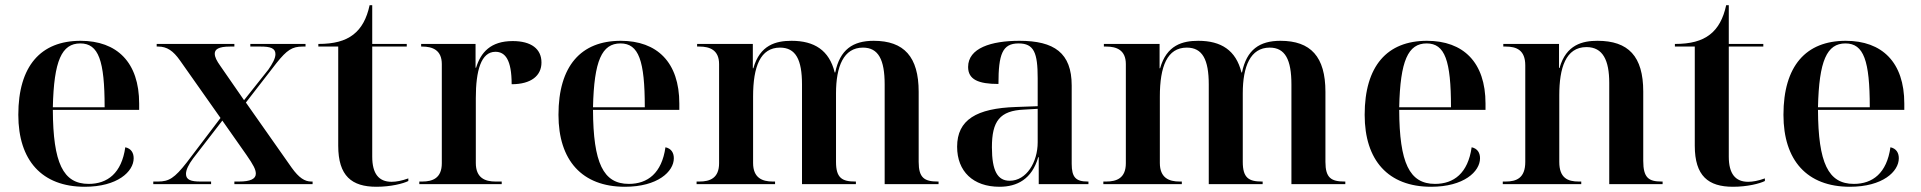

<svg xmlns="http://www.w3.org/2000/svg" viewBox="-20 -704 7345 734"><path d="M304 10C429 10 491 -48 491 -99C491 -119 482 -136 459 -141C445 -42 391 -1 319 -1C221 -1 183 -81 182 -284H512V-308C512 -466 427 -548 288 -548C136 -548 50 -452 50 -265C50 -91 140 10 304 10ZM380 -294H182C186 -472 216 -538 287 -538C357 -538 380 -472 380 -294Z M566 0H787V-10H746C711 -10 691 -16 691 -39C691 -55 701 -75 718 -98L830 -243L922 -112C949 -73 958 -56 958 -40C958 -20 937 -10 894 -10H876V0H1175V-10H1170C1145 -10 1123 -24 1095 -63L920 -312L1037 -463C1077 -513 1097 -526 1137 -526H1148V-536H937V-526H977C1013 -526 1033 -520 1033 -497C1033 -481 1022 -461 1006 -438L913 -321L823 -451C808 -472 801 -486 801 -499C801 -515 815 -526 859 -526H876V-536H579V-526H585C618 -526 642 -510 668 -473L823 -253L694 -83C647 -23 626 -10 584 -10H566Z M1419 10C1474 10 1521 -2 1541 -12V-22C1516 -13 1495 -9 1477 -9C1428 -9 1403 -40 1403 -105V-526H1535V-536H1403V-684H1393C1382 -633 1362 -596 1331 -572C1299 -547 1256 -536 1197 -536V-526H1273V-147C1273 -31 1325 10 1419 10Z M1583 0H1898V-10H1874C1834 -10 1799 -24 1799 -81V-329C1799 -434 1819 -506 1874 -506C1911 -506 1936 -476 1936 -382C2011 -382 2050 -415 2050 -465C2050 -517 2011 -547 1940 -547C1856 -547 1818 -504 1800 -445H1798V-536H1590V-526H1594C1633 -526 1669 -513 1669 -459V-80C1669 -23 1634 -10 1594 -10H1583Z M2369 10C2494 10 2556 -48 2556 -99C2556 -119 2547 -136 2524 -141C2510 -42 2456 -1 2384 -1C2286 -1 2248 -81 2247 -284H2577V-308C2577 -466 2492 -548 2353 -548C2201 -548 2115 -452 2115 -265C2115 -91 2205 10 2369 10ZM2445 -294H2247C2251 -472 2281 -538 2352 -538C2422 -538 2445 -472 2445 -294Z M2643 0H2943V-10H2934C2894 -10 2859 -24 2859 -81V-335C2859 -450 2887 -522 2962 -522C3022 -522 3046 -476 3046 -381V0H3252V-10H3249C3199 -10 3176 -24 3176 -85V-347C3176 -450 3205 -522 3279 -522C3338 -522 3362 -476 3362 -381V0H3568V-10H3565C3514 -10 3492 -24 3492 -85V-353C3492 -487 3436 -548 3320 -548C3240 -548 3191 -514 3173 -427H3171C3150 -512 3093 -548 3006 -548C2946 -548 2885 -532 2860 -443H2858V-536H2645V-526H2654C2693 -526 2729 -513 2729 -459V-80C2729 -23 2694 -10 2654 -10H2643Z M3801 10C3868 10 3925 -19 3949 -103H3951V0H4141V-10H4138C4093 -10 4077 -26 4077 -78V-377C4077 -502 4010 -548 3877 -548C3769 -548 3681 -520 3681 -448C3681 -400 3720 -383 3797 -383C3797 -497 3812 -538 3874 -538C3933 -538 3947 -502 3947 -405V-298L3864 -295C3713 -290 3639 -246 3639 -143C3639 -49 3700 10 3801 10ZM3840 -13C3794 -13 3772 -50 3772 -141C3772 -241 3802 -281 3895 -285L3947 -288V-160C3947 -84 3904 -13 3840 -13Z M4198 0H4498V-10H4489C4449 -10 4414 -24 4414 -81V-335C4414 -450 4442 -522 4517 -522C4577 -522 4601 -476 4601 -381V0H4807V-10H4804C4754 -10 4731 -24 4731 -85V-347C4731 -450 4760 -522 4834 -522C4893 -522 4917 -476 4917 -381V0H5123V-10H5120C5069 -10 5047 -24 5047 -85V-353C5047 -487 4991 -548 4875 -548C4795 -548 4746 -514 4728 -427H4726C4705 -512 4648 -548 4561 -548C4501 -548 4440 -532 4415 -443H4413V-536H4200V-526H4209C4248 -526 4284 -513 4284 -459V-80C4284 -23 4249 -10 4209 -10H4198Z M5451 10C5576 10 5638 -48 5638 -99C5638 -119 5629 -136 5606 -141C5592 -42 5538 -1 5466 -1C5368 -1 5330 -81 5329 -284H5659V-308C5659 -466 5574 -548 5435 -548C5283 -548 5197 -452 5197 -265C5197 -91 5287 10 5451 10ZM5527 -294H5329C5333 -472 5363 -538 5434 -538C5504 -538 5527 -472 5527 -294Z M5725 0H6025V-10H6015C5974 -10 5941 -23 5941 -85V-340C5941 -443 5965 -524 6045 -524C6108 -524 6132 -473 6132 -387V0H6336V-10H6332C6283 -10 6262 -24 6262 -89V-354C6262 -489 6205 -548 6087 -548C6031 -548 5967 -534 5942 -444H5940V-536H5727V-526H5736C5777 -526 5811 -513 5811 -454V-85C5811 -23 5777 -10 5736 -10H5725Z M6605 10C6660 10 6707 -2 6727 -12V-22C6702 -13 6681 -9 6663 -9C6614 -9 6589 -40 6589 -105V-526H6721V-536H6589V-684H6579C6568 -633 6548 -596 6517 -572C6485 -547 6442 -536 6383 -536V-526H6459V-147C6459 -31 6511 10 6605 10Z M7052 10C7177 10 7239 -48 7239 -99C7239 -119 7230 -136 7207 -141C7193 -42 7139 -1 7067 -1C6969 -1 6931 -81 6930 -284H7260V-308C7260 -466 7175 -548 7036 -548C6884 -548 6798 -452 6798 -265C6798 -91 6888 10 7052 10ZM7128 -294H6930C6934 -472 6964 -538 7035 -538C7105 -538 7128 -472 7128 -294Z"/></svg>

Font: Noto Serif Display SemiBold
Style: Regular
Weight: 600
Designer: Monotype Design Team
Foundry: Monotype Imaging Inc.
Version: Version 2.009